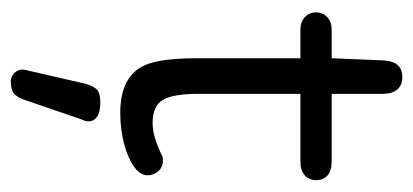

<svg xmlns="http://www.w3.org/2000/svg" viewBox="-225 -328 766 356"><g transform="rotate(90 158.0 -150.0)"><path d="M88 -324V-132Q88 -95 92 -68.5Q96 -42 106 -26Q129 10 189 10Q220 10 246.5 3Q273 -4 289 -15.5Q305 -27 305 -40Q305 -52 297.5 -60.5Q290 -69 278 -69Q276 -69 274 -69Q272 -69 270 -68Q251 -59 236.5 -54.5Q222 -50 208 -50Q177 -50 165.5 -68.5Q154 -87 154 -136V-324H279Q296 -324 305 -332Q314 -340 314 -353Q314 -367 305 -374.5Q296 -382 279 -382H154V-476Q154 -494 146 -503.5Q138 -513 123 -513Q94 -513 92 -478L88 -382H35Q21 -382 12 -374Q3 -366 3 -353Q3 -340 12 -332Q21 -324 35 -324ZM135 76 111 180Q110 183 109.5 186.5Q109 190 109 192Q109 200 115.5 206.5Q122 213 130 213Q146 213 153 207.5Q160 202 165 188L201 83Q203 79 204 75.5Q205 72 205 69Q205 59 196.5 53Q188 47 169 47Q153 47 146 53.5Q139 60 135 76Z"/></g></svg>

Font: Beiruti
Style: Regular
Weight: 400
Designer: Arlette Boutros
Foundry: Boutros
Version: Version 1.41